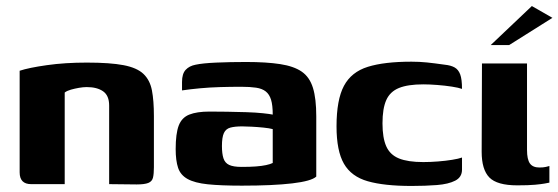

<svg xmlns="http://www.w3.org/2000/svg" viewBox="-20 -609 1847 635"><path d="M83 0Q45 0 45 -39V-375Q75 -385 135 -393.5Q195 -402 267 -402Q344 -402 388.5 -393.5Q433 -385 454.5 -364.5Q476 -344 482.5 -310Q489 -276 489 -225V-56Q489 -34 486 -21.5Q483 -9 470.5 -4Q458 1 432 1L341 0V-260Q341 -293 321 -307Q301 -321 267 -321Q255 -321 241 -318.5Q227 -316 214.5 -312.5Q202 -309 194 -303V0Z M780 5Q710 5 667 0.5Q624 -4 600.5 -17Q577 -30 569 -54Q561 -78 561 -116Q561 -167 571 -193.5Q581 -220 606 -230Q631 -240 673 -240Q698 -240 730.5 -239.5Q763 -239 794.5 -238Q826 -237 849.5 -234.5Q873 -232 882 -230Q882 -261 876.5 -279Q871 -297 859 -306.5Q847 -316 827 -319Q807 -322 778 -322Q743 -322 708.5 -321Q674 -320 641.5 -317Q609 -314 582 -310V-338Q582 -365 594 -378Q606 -391 627 -395Q650 -400 695.5 -402Q741 -404 794 -404Q861 -404 906.5 -397Q952 -390 978 -372Q1004 -354 1015 -318.5Q1026 -283 1026 -224V-25Q1010 -10 946.5 -2.5Q883 5 780 5ZM779 -57Q807 -57 826.5 -58.5Q846 -60 860 -63Q874 -66 882 -70V-182Q871 -185 851.5 -187Q832 -189 812 -190Q792 -191 781 -191Q757 -191 742 -187Q727 -183 720.5 -169Q714 -155 714 -126Q714 -101 719 -85.5Q724 -70 738 -63.5Q752 -57 779 -57Z M1341 6Q1251 6 1196.5 -9.5Q1142 -25 1117.5 -67.5Q1093 -110 1093 -191Q1093 -279 1117.5 -325Q1142 -371 1196.5 -388Q1251 -405 1341 -405Q1367 -405 1391.5 -402.5Q1416 -400 1451 -395Q1471 -393 1483.5 -386Q1496 -379 1502 -363Q1508 -347 1508 -315Q1497 -319 1474.5 -322.5Q1452 -326 1426 -328Q1400 -330 1380 -330Q1329 -330 1299.5 -318Q1270 -306 1257.5 -278Q1245 -250 1245 -201Q1245 -153 1257.5 -125Q1270 -97 1299.5 -85Q1329 -73 1380 -73Q1403 -73 1428.5 -75Q1454 -77 1475.5 -80.5Q1497 -84 1508 -88V-48Q1508 -23 1485.5 -11.5Q1463 0 1425 3Q1387 6 1341 6Z M1691 4Q1624 4 1598.5 -22Q1573 -48 1573 -107L1574 -399H1723V-113Q1723 -82 1732.5 -68.5Q1742 -55 1764 -55Q1777 -55 1785.5 -57Q1794 -59 1797 -60V-5Q1792 -4 1781.5 -2Q1771 0 1749.5 2Q1728 4 1691 4ZM1603 -460 1739 -589 1807 -550 1664 -460Z"/></svg>

Font: Genos Thin
Style: Bold
Weight: 700
Version: Version 1.010